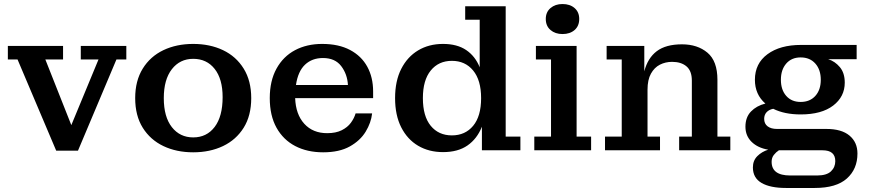

<svg xmlns="http://www.w3.org/2000/svg" viewBox="-20 -746 4322 953"><path d="M259 2 67 -451H19V-518H293V-451H205L334 -125L469 -451H381V-518H607V-451H558L367 2Z M939 10Q856 10 791 -21Q726 -52 688.5 -112Q651 -172 651 -259Q651 -345 688.5 -405.5Q726 -466 791 -497Q856 -528 939 -528Q1022 -528 1087 -497Q1152 -466 1189.5 -405.5Q1227 -345 1227 -259Q1227 -172 1189.5 -112Q1152 -52 1087 -21Q1022 10 939 10ZM939 -64Q1006 -64 1045.5 -116Q1085 -168 1085 -264Q1085 -354 1045.5 -404Q1006 -454 939 -454Q873 -454 833 -402.5Q793 -351 793 -259Q793 -166 833 -115Q873 -64 939 -64Z M1584 10Q1505 10 1445.5 -21Q1386 -52 1352.5 -112Q1319 -172 1319 -259Q1319 -345 1352.5 -405.5Q1386 -466 1444.5 -497Q1503 -528 1579 -528Q1661 -528 1717.5 -498Q1774 -468 1803 -415Q1832 -362 1832 -292V-259H1445Q1448 -178 1490.5 -131.5Q1533 -85 1604 -85Q1647 -85 1676 -99.5Q1705 -114 1721.5 -136.5Q1738 -159 1745 -183H1827Q1822 -137 1795 -92.5Q1768 -48 1716 -19Q1664 10 1584 10ZM1707 -324Q1704 -378 1673.5 -418Q1643 -458 1583 -458Q1529 -458 1494 -425Q1459 -392 1449 -324Z M2179 9Q2109 9 2055.5 -22.5Q2002 -54 1971.5 -114Q1941 -174 1941 -259Q1941 -344 1971.5 -404Q2002 -464 2055.5 -496Q2109 -528 2179 -528Q2249 -528 2294 -497.5Q2339 -467 2361 -412V-648H2289V-715H2490V-68H2563V0H2372V-117Q2348 -57 2300.5 -24Q2253 9 2179 9ZM2223 -74Q2289 -74 2328.5 -121.5Q2368 -169 2368 -259Q2368 -348 2328.5 -396Q2289 -444 2223 -444Q2157 -444 2118 -396Q2079 -348 2079 -259Q2079 -169 2118 -121.5Q2157 -74 2223 -74Z M2772 -577Q2736 -577 2712.5 -597Q2689 -617 2689 -652Q2689 -686 2712.5 -706Q2736 -726 2772 -726Q2809 -726 2832 -706Q2855 -686 2855 -652Q2855 -617 2832 -597Q2809 -577 2772 -577ZM2632 0V-68H2715V-451H2640V-518H2842V-68H2914V0Z M2983 0V-68H3066V-451H2991V-518H3178V-392Q3195 -458 3240 -492Q3285 -526 3365 -526Q3442 -526 3491.5 -484.5Q3541 -443 3541 -350V-68H3605V0H3351V-68H3414V-346Q3414 -394 3387.5 -416.5Q3361 -439 3316 -439Q3283 -439 3255.5 -425Q3228 -411 3211 -380.5Q3194 -350 3194 -301V-68H3256V0Z M3881 187Q3803 187 3760 162Q3717 137 3717 85Q3717 51 3739 29Q3761 7 3793 -3Q3741 -12 3710.5 -42Q3680 -72 3680 -117Q3680 -164 3707.5 -192.5Q3735 -221 3779 -232Q3727 -277 3727 -350Q3727 -431 3789.5 -477Q3852 -523 3956 -523H4232V-452H4091Q4124 -442 4148.5 -413Q4173 -384 4173 -336Q4173 -266 4115.5 -222Q4058 -178 3954 -178Q3874 -178 3818 -206Q3797 -202 3785 -189Q3773 -176 3773 -156Q3773 -132 3790 -119Q3807 -106 3837 -106H4082Q4157 -106 4196.5 -73Q4236 -40 4236 16Q4236 93 4183.5 140Q4131 187 4024 187ZM3954 -240Q4000 -240 4027 -270Q4054 -300 4054 -350Q4054 -400 4027 -430.5Q4000 -461 3954 -461Q3909 -461 3882.5 -430.5Q3856 -400 3856 -350Q3856 -300 3882.5 -270Q3909 -240 3954 -240ZM3902 125H4036Q4083 125 4104.5 104.5Q4126 84 4126 54Q4126 0 4063 0H3846Q3832 9 3821 23Q3810 37 3810 57Q3810 125 3902 125Z"/></svg>

Font: Montagu Slab 16pt Medium
Style: Regular
Weight: 500
Designer: Florian Karsten
Foundry: Florian Karsten
Version: Version 1.000; ttfautohint (v1.8.3)